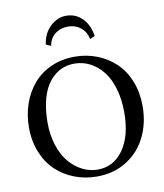

<svg xmlns="http://www.w3.org/2000/svg" viewBox="-96 -965 898 1052"><g transform="rotate(-10 353.5 -438.5)"><path d="M342.8 -621.1Q310.1 -621.1 281 -610.8Q252 -600.6 226.3 -577.6Q200.7 -554.7 182.1 -521Q163.6 -487.3 152.8 -437.7Q142.1 -388.2 142.1 -327.1Q142.1 -257.8 161.1 -200Q180.2 -142.1 211.9 -105Q243.7 -67.9 284.2 -47.4Q324.7 -26.9 369.1 -26.9Q457.5 -26.9 511.7 -103Q565.9 -179.2 565.9 -311Q565.9 -384.3 548.1 -443.8Q530.3 -503.4 499.5 -541.7Q468.8 -580.1 428.5 -600.6Q388.2 -621.1 342.8 -621.1ZM670.9 -328.1Q670.9 -233.4 633.5 -157Q596.2 -80.6 524.4 -35.4Q452.6 9.8 357.9 9.8Q292 9.8 233.6 -12.9Q175.3 -35.6 131.6 -76.9Q87.9 -118.2 62.5 -180.9Q37.1 -243.7 37.1 -318.8Q37.1 -388.2 58.3 -449.7Q79.6 -511.2 118.9 -557.6Q158.2 -604 218 -631.1Q277.8 -658.2 350.1 -658.2Q416.5 -658.2 474.9 -635.3Q533.2 -612.3 576.9 -570.8Q620.6 -529.3 645.8 -466.3Q670.9 -403.3 670.9 -328.1ZM479 -751 451.2 -738.8Q443.8 -778.8 414.1 -803Q384.3 -827.1 342.8 -827.1Q302.2 -827.1 271.7 -804.2Q241.2 -781.2 234.9 -738.8L207 -751Q215.8 -814 255.9 -850.6Q295.9 -887.2 342.8 -887.2Q396.5 -887.2 432.9 -850.6Q469.2 -814 479 -751Z"/></g></svg>

Font: Common Serif News
Style: Regular
Weight: 450
Designer: Philipp H. Poll, Khaled Hosny
Foundry: Stefan Peev, Context Ltd.
Version: Version 1.026